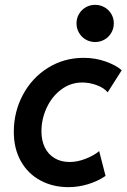

<svg xmlns="http://www.w3.org/2000/svg" viewBox="-20 -768 524 794"><path d="M37.1 -222.7Q37.1 -305.2 74.5 -375.5Q111.8 -445.8 178 -487.3Q244.1 -528.8 326.2 -528.8Q374 -528.8 416.7 -513.7Q459.5 -498.5 483.4 -477.5L425.3 -386.2Q410.6 -404.3 380.9 -415.5Q351.1 -426.8 319.8 -426.8Q272 -426.8 233.4 -397.9Q194.8 -369.1 173.1 -322.5Q151.4 -275.9 151.4 -225.1Q151.4 -187 165.3 -158.4Q179.2 -129.9 205.6 -114Q231.9 -98.1 268.1 -98.1Q299.8 -98.1 333.7 -111.3Q367.7 -124.5 390.1 -143.1L416.5 -40.5Q384.3 -18.6 344.2 -6.3Q304.2 5.9 263.2 5.9Q198.2 5.9 146.7 -22Q95.2 -49.8 66.2 -101.6Q37.1 -153.3 37.1 -222.7ZM296.4 -671.4Q296.4 -692.4 306.6 -710Q316.9 -727.5 334.5 -737.8Q352.1 -748 373.5 -748Q394.5 -748 412.4 -737.8Q430.2 -727.5 440.4 -710Q450.7 -692.4 450.7 -671.4Q450.7 -650.4 440.4 -632.6Q430.2 -614.7 412.4 -604.5Q394.5 -594.2 373.5 -594.2Q352.1 -594.2 334.5 -604.5Q316.9 -614.7 306.6 -632.6Q296.4 -650.4 296.4 -671.4Z"/></svg>

Font: Reddit Sans Vanilla SemiBold
Style: Italic
Weight: 600
Italic angle: -11.25°
Designer: Stephen Hutchings
Version: Version 1.013